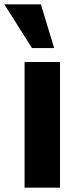

<svg xmlns="http://www.w3.org/2000/svg" viewBox="-54 -863 354 883"><path d="M59 0V-578H222V0ZM93 -642 -34 -843H134L195 -642Z"/></svg>

Font: Oswald
Style: Bold
Weight: 700
Designer: Vernon Adams
Foundry: Vernon Adams
Version: Version 4.103;gftools[0.9.33.dev8+g029e19f]